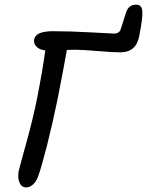

<svg xmlns="http://www.w3.org/2000/svg" viewBox="-20 -818 636 830"><path d="M92.8 -7.8Q73.2 -7.8 64.2 -28.8Q55.2 -49.8 61 -79.1Q62.5 -87.9 92 -194.1Q121.6 -300.3 139.2 -387.2Q164.6 -516.1 175.8 -600.1Q149.9 -603 137 -617.2Q124 -631.3 127.9 -647.9Q134.3 -683.1 209 -683.1Q285.6 -683.1 372.8 -678Q460 -672.9 472.2 -672.9Q496.1 -672.9 502 -691.9Q522.5 -757.8 524.9 -764.2Q536.1 -797.9 567.9 -797.9Q593.8 -797.9 595.2 -769Q597.7 -741.7 582 -663.1Q569.3 -591.8 500 -591.8Q468.8 -591.8 402.1 -597.4Q335.4 -603 306.2 -603Q281.2 -603 269 -602.1Q253.9 -515.6 229 -390.1Q207.5 -284.7 182.9 -188Q158.2 -91.3 145 -56.2Q138.2 -35.6 124 -21.7Q109.9 -7.8 92.8 -7.8Z"/></svg>

Font: Shantell Sans Irregular
Style: Italic
Weight: 400
Italic angle: -11.31°
Designer: Stephen Nixon, Anya Danilova, Shantell Martin
Foundry: Arrow Type
Version: Version 1.006;[9816181b4]